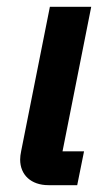

<svg xmlns="http://www.w3.org/2000/svg" viewBox="-20 -542 317 562"><path d="M206 0 226 -99H163L247 -522H126L42 -100C40 -90 39 -83 39 -75C39 -30 71 0 122 0Z"/></svg>

Font: Braiins Sans SemiBold
Style: Italic
Weight: 600
Italic angle: -11.31°
Designer: Mike Abbink, Paul van der Laan, Pieter van Rosmalen, Jiri Chlebus, Lubos Buracinsky
Foundry: Bold Monday, Sudetype
Version: Version 1.000;hotconv 1.0.109;makeotfexe 2.5.65596